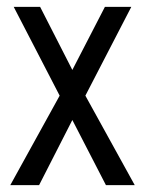

<svg xmlns="http://www.w3.org/2000/svg" viewBox="-20 -540 418 560"><path d="M10 0 154 -261 20 -520H97L191 -336L286 -520H363L229 -261L373 0H289L191 -190L94 0Z"/></svg>

Font: Homenaje
Style: Regular
Weight: 400
Designer: Constanza Artigas Preller, Agustina Mingote
Foundry: Constanza Artigas Preller, Agustina Mingote
Version: Version 1.100